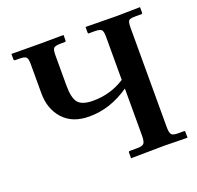

<svg xmlns="http://www.w3.org/2000/svg" viewBox="-116 -770 918 894"><g transform="rotate(-20 343.5 -322.5)"><path d="M430.2 -33.2Q456.1 -33.2 463.1 -43.2Q470.2 -53.2 470.2 -80.1V-314Q376 -248 271 -248Q188 -248 142.6 -298.1Q97.2 -348.1 97.2 -425.8V-571.8Q97.2 -597.7 89.6 -605.2Q82 -612.8 53.2 -612.8H36.1Q29.3 -612.8 28.8 -619.1V-646L178.2 -645L287.1 -646V-618.2Q287.1 -613.3 280.8 -612.8H263.2Q233.4 -612.8 226.3 -605Q219.2 -597.2 219.2 -571.8V-419.9Q219.2 -357.9 239 -334.5Q258.8 -311 313 -311Q399.9 -311 470.2 -356.9V-570.8Q470.2 -596.7 463.1 -604.7Q456.1 -612.8 430.2 -612.8H399.9Q396 -612.8 396 -618.2V-646L551.8 -644L666 -646V-619.1Q666 -613.3 661.1 -612.8H630.9Q605 -612.8 598.4 -606Q591.8 -599.1 591.8 -570.8V-80.1Q591.8 -51.3 598.9 -42.2Q606 -33.2 630.9 -33.2H661.1Q666 -33.2 666 -26.9V1L551.8 -1L386.2 1V-26.9Q386.2 -32.7 391.1 -33.2Z"/></g></svg>

Font: Linux Libertine
Style: Bold
Weight: 700
Designer: Philipp H. Poll
Foundry: Philipp H. Poll
Version: Version 5.0.3